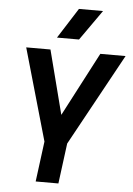

<svg xmlns="http://www.w3.org/2000/svg" viewBox="-65 -1080 782 1128"><g transform="rotate(5 325.5 -516.0)"><path d="M496 -853ZM370 -853H240L354 -1032H496ZM323 0H189L220 -238L65 -780H208L305 -403L502 -780H651L354 -238Z"/></g></svg>

Font: Tanohe Sans SemiBold
Style: Italic
Weight: 600
Designer: Village Type and Design LLC & Cristiano Sobral
Foundry: Cooper Hewitt Smithsonian Design Museum
Version: Version 1.00;September 29, 2021;FontCreator 13.0.0.2655 64-b